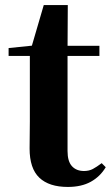

<svg xmlns="http://www.w3.org/2000/svg" viewBox="-20 -722 439 759"><path d="M173 -501V-541H373V-501ZM248 17Q174 17 135.5 -19.5Q97 -56 97 -135Q97 -164 97.5 -188Q98 -212 98 -242V-501H14V-532L121 -543L103 -531L153 -702H248L247 -524V-514V-125Q247 -84 264.5 -65Q282 -46 312 -46Q332 -46 347 -54Q362 -62 382 -77L398 -61Q376 -24 339 -3.5Q302 17 248 17Z"/></svg>

Font: Noto Serif TC ExtraLight ExtraBold
Style: Regular
Weight: 800
Version: Version 2.002-H1;hotconv 1.1.0;makeotfexe 2.6.0